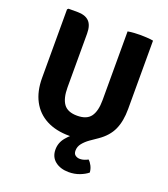

<svg xmlns="http://www.w3.org/2000/svg" viewBox="-161 -804 995 1135"><g transform="rotate(20 337.0 -236.0)"><path d="M66 -252V-683L73 -689.5H131.5Q177.5 -689.5 202 -665.8Q226.5 -642 226.5 -588.5V-250.5Q226.5 -182 251.5 -147.2Q276.5 -112.5 336.5 -112.5Q397 -112.5 422 -147.2Q447 -182 447 -250.5V-683Q466.5 -686.5 487.8 -687.8Q509 -689 525 -689Q539.5 -689 563.8 -687.8Q588 -686.5 607 -683V-253Q607 -176.5 583.2 -123.5Q559.5 -70.5 502 -31Q479.5 -16 455.5 1Q431.5 18 415 38.5Q398.5 59 398.5 84.5Q398.5 104.5 410.8 113.2Q423 122 439.5 122Q453.5 122 466.5 117.5Q479.5 113 489.5 107.5Q502 118.5 511.5 137.2Q521 156 522.5 177.5Q503 194 471.5 206Q440 218 404 218Q351.5 218 318.2 191.8Q285 165.5 285 118.5Q285 75.5 313.5 41.5Q342 7.5 376 -14L396.5 10.5Q379.5 13 363.2 14Q347 15 334 15Q249.5 15 189.5 -16.5Q129.5 -48 97.8 -107.8Q66 -167.5 66 -252Z"/></g></svg>

Font: Signika SC
Style: Regular
Weight: 300
Designer: Anna Giedryś
Foundry: Anna Giedryś
Version: Version 2.000